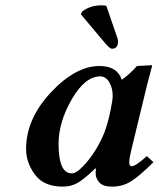

<svg xmlns="http://www.w3.org/2000/svg" viewBox="-20 -692 597 722"><path d="M373 -194.8Q386.2 -231 395 -273.4Q403.8 -315.9 403.8 -331.1Q403.8 -360.8 390.9 -382.8Q377.9 -404.8 356.9 -404.8Q299.8 -404.8 250 -318.8Q200.2 -232.9 200.2 -150.9Q200.2 -40 250 -40Q272 -40 310.5 -87.4Q349.1 -134.8 373 -194.8ZM339.8 -39.1Q339.8 -52.2 340.8 -58.1L338.9 -59.1Q293.9 -16.1 270 -3.2Q246.1 9.8 215.8 9.8Q145 9.8 111.6 -35.2Q78.1 -80.1 78.1 -131.8Q78.1 -244.6 171.1 -344.2Q264.2 -443.8 354 -443.8Q420.9 -443.8 438 -392.1Q467.8 -413.1 495.1 -443.8L549.8 -446.8Q551.8 -446.8 551.8 -443.8Q529.3 -359.9 520.5 -320.8L473.1 -125Q466.3 -96.2 465.8 -83Q465.8 -66.9 475.1 -66.9Q490.2 -66.9 532.2 -105L557.1 -82Q502 -27.8 470.9 -9Q439.9 9.8 401.9 9.8Q367.7 9.8 353.8 -5.6Q339.8 -21 339.8 -39.1ZM379.9 -669.9 420.9 -550.8Q423.8 -544.9 423.8 -536.1Q423.8 -534.2 423.3 -530.5Q422.9 -526.9 422.9 -525.9Q418.9 -508.8 400.9 -508.8Q393.1 -508.8 376 -528.8L284.2 -638.2L289.1 -648.9Q319.8 -671.9 360.8 -671.9Q374 -671.9 379.9 -669.9Z"/></svg>

Font: Linux Libertine O
Style: Semibold Italic
Weight: 600
Italic angle: -11.5°
Designer: Philipp H. Poll
Foundry: Philipp H. Poll
Version: Version 5.1.2